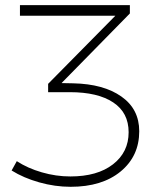

<svg xmlns="http://www.w3.org/2000/svg" viewBox="-20 -719 614 742"><path d="M263.2 -397Q380.4 -394.5 449.2 -345.9Q518.1 -297.4 518.1 -211.9Q518.1 -115.7 446.3 -56.4Q374.5 2.9 252.9 2.9Q192.4 2.9 131.8 -14.2Q71.3 -31.2 24.9 -60.1L44.9 -96.2Q86.9 -68.8 141.6 -53Q196.3 -37.1 252 -37.1Q356.4 -37.1 416.7 -84Q477.1 -130.9 477.1 -208Q477.1 -283.7 417.5 -323.2Q357.9 -362.8 250 -362.8H166V-395L425.8 -658.2H57.1V-699.2H481.9V-667L217.8 -397.9Z"/></svg>

Font: Montserrat-Arabic ExtraLight
Style: Regular
Weight: 275
Designer: Mohamed Gaber
Foundry: Kief Type Foundry
Version: Version 5.008;PS 005.008;hotconv 1.0.88;makeotf.lib2.5.64775